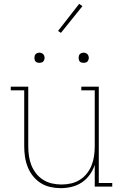

<svg xmlns="http://www.w3.org/2000/svg" viewBox="-20 -971 640 999"><path d="M297 8Q269 8 242 2Q215 -4 192 -18.5Q169 -33 151.5 -55Q134 -77 124 -102.5Q114 -128 110 -155.5Q106 -183 106 -210V-501H36V-520H127V-210Q127 -185 130.5 -160Q134 -135 143 -112Q152 -89 167.5 -69Q183 -49 204.5 -35.5Q226 -22 250.5 -16.5Q275 -11 300 -11Q325 -11 349.5 -16.5Q374 -22 395.5 -35.5Q417 -49 432.5 -69Q448 -89 457 -112Q466 -135 469.5 -160Q473 -185 473 -210V-501H403V-520H494V-19H564V0H473V-113Q464 -86 447 -62Q430 -38 406 -22Q382 -6 353.5 1Q325 8 297 8ZM415 -644Q410 -644 404.5 -645.5Q399 -647 395.5 -650.5Q392 -654 390.5 -659.5Q389 -665 389 -670Q389 -675 390.5 -680.5Q392 -686 395.5 -689.5Q399 -693 404.5 -695Q410 -697 415 -697Q420 -697 425.5 -695Q431 -693 434.5 -689.5Q438 -686 440 -680.5Q442 -675 442 -670Q442 -665 440 -659.5Q438 -654 434.5 -650.5Q431 -647 425.5 -645.5Q420 -644 415 -644ZM185 -644Q180 -644 174.5 -645.5Q169 -647 165.5 -650.5Q162 -654 160.5 -659.5Q159 -665 159 -670Q159 -675 160.5 -680.5Q162 -686 165.5 -689.5Q169 -693 174.5 -695Q180 -697 185 -697Q190 -697 195.5 -695Q201 -693 204.5 -689.5Q208 -686 210 -680.5Q212 -675 212 -670Q212 -665 210 -659.5Q208 -654 204.5 -650.5Q201 -647 195.5 -645.5Q190 -644 185 -644ZM297 -800 282 -810 392 -951 409 -939Z"/></svg>

Font: Iosevka HT Thin Extended
Style: Regular
Weight: 100
Width: 7
Monospace: yes
Designer: Belleve Invis
Foundry: Belleve Invis
Version: Version 32.3.0; ttfautohint (v1.8.4)